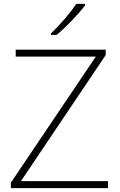

<svg xmlns="http://www.w3.org/2000/svg" viewBox="-20 -970 617 990"><path d="M419 -943V-950H373C346 -907 285 -837 243 -798V-790H272C324 -833 386 -899 419 -943ZM537 0V-36H88L525 -686V-714H61V-678H474L36 -28V0Z"/></svg>

Font: Noto Sans Sinhala ExtraLight
Style: Regular
Weight: 200
Designer: Jelle Bosma - Monotype Design Team
Foundry: Monotype Imaging Inc.
Version: Version 2.006